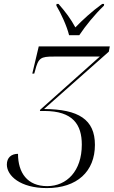

<svg xmlns="http://www.w3.org/2000/svg" viewBox="-20 -951 584 981"><path d="M333 -771H385C417 -819 463 -876 511 -922L512 -931H502C447 -891 401 -848 365 -811C342 -854 315 -890 279 -931H269L268 -922C291 -884 322 -817 333 -771ZM219 10C374 10 465 -75 465 -211C465 -340 382 -393 205 -394L536 -687L541 -714H178L145 -575H155L159 -589C176 -656 188 -662 255 -662H490L185 -390L184 -384H206C353 -384 398 -314 398 -212C398 -77 321 0 221 0C120 0 72 -68 72 -165C38 -165 15 -146 15 -110C15 -53 84 10 219 10Z"/></svg>

Font: Noto Serif Display SemiCondensed Light
Style: Italic
Weight: 300
Width: 4
Italic angle: -12°
Designer: Monotype Design Team
Foundry: Monotype Imaging Inc.
Version: Version 2.009